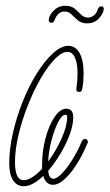

<svg xmlns="http://www.w3.org/2000/svg" viewBox="-20 -641 380 666"><path d="M62 5Q39 5 25.5 -15.5Q12 -36 12 -74Q12 -124 25 -180.5Q38 -237 59.5 -290.5Q81 -344 108 -387Q135 -430 163.5 -456Q192 -482 217 -482Q242 -482 256 -457Q270 -432 270 -387Q270 -374 269 -360.5Q268 -347 265 -331Q263 -322 255 -322Q243 -322 245 -334Q247 -348 248 -361Q249 -374 249 -386Q249 -421 240 -441Q231 -461 214 -461Q194 -461 169.5 -435.5Q145 -410 120.5 -367.5Q96 -325 76 -274Q56 -223 44 -172Q32 -121 32 -78Q32 -16 62 -16Q76 -16 93 -27Q110 -38 126 -56Q126 -62 126 -69Q126 -117 138 -162Q150 -207 169.5 -235.5Q189 -264 210 -264Q234 -264 234 -234Q234 -208 222 -175Q210 -142 190 -108.5Q170 -75 147 -48Q150 -21 165 -21Q177 -21 194.5 -39Q212 -57 230.5 -86.5Q249 -116 263 -149Q267 -159 275 -159Q280 -159 283 -154.5Q286 -150 284 -145Q256 -79 223 -39.5Q190 0 164 0Q139 0 130 -31Q113 -14 95.5 -4.5Q78 5 62 5ZM207 -243Q195 -243 182 -218Q169 -193 159 -155.5Q149 -118 147 -81Q174 -117 193.5 -160.5Q213 -204 213 -235Q213 -243 207 -243ZM282 -560Q263 -560 250.5 -570.5Q238 -581 228 -591Q218 -601 204 -601Q181 -601 170 -573Q166 -562 159 -562Q149 -562 149 -571Q149 -586 165.5 -603.5Q182 -621 207 -621Q227 -621 239 -611Q251 -601 261 -590.5Q271 -580 285 -580Q296 -580 305.5 -587.5Q315 -595 319 -608Q323 -619 331 -619Q340 -619 340 -610Q339 -595 323.5 -577.5Q308 -560 282 -560Z"/></svg>

Font: Zen Loop
Style: Italic
Weight: 400
Italic angle: -15°
Designer: Yoshimichi Ohira
Foundry: A-1 Corp ZenFonts
Version: Version 1.000; ttfautohint (v1.8.3)